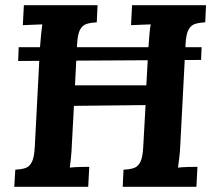

<svg xmlns="http://www.w3.org/2000/svg" viewBox="-20 -720 842 740"><path d="M757 -538 755 -489 50 -485 52 -538ZM774 -700 771 -634Q749 -633 732.5 -628Q716 -623 706.5 -605.5Q697 -588 695 -547L675 -164Q674 -137 671 -112Q668 -87 666 -74Q683 -76 707 -76.5Q731 -77 741 -77L737 0H453L456 -66Q479 -67 495 -72Q511 -77 520.5 -95Q530 -113 532 -153L541 -315L265 -312L257 -164Q256 -137 253.5 -112Q251 -87 249 -74Q265 -76 289.5 -76.5Q314 -77 324 -77L320 0H35L39 -66Q61 -67 77 -72Q93 -77 102.5 -95Q112 -113 114 -153L134 -536Q136 -563 138.5 -588Q141 -613 143 -626Q127 -625 103 -624.5Q79 -624 68 -623L72 -700H356L353 -634Q331 -633 314.5 -628Q298 -623 288.5 -605.5Q279 -588 277 -547L269 -391H544L552 -536Q554 -563 556 -588Q558 -613 561 -626Q545 -625 520.5 -624.5Q496 -624 485 -623L489 -700Z"/></svg>

Font: Lora
Style: Bold Italic
Weight: 700
Italic angle: -3°
Designer: Olga Karpushina, Alexei Vanyashin (Cyrillic)
Foundry: Cyreal
Version: Version 3.004